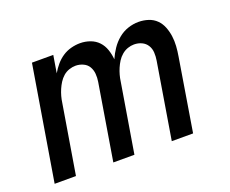

<svg xmlns="http://www.w3.org/2000/svg" viewBox="-92 -675 984 821"><g transform="rotate(-20 400.0 -264.0)"><path d="M29 0 115 -520H212L199 -441Q210 -460 224 -476.5Q238 -493 256 -505Q274 -517 295 -522.5Q316 -528 336 -528Q360 -528 382 -520Q404 -512 419 -496Q434 -480 441.5 -458Q449 -436 451 -413Q461 -436 475.5 -457.5Q490 -479 510 -495.5Q530 -512 554 -520Q578 -528 602 -528Q625 -528 646.5 -521Q668 -514 683 -499Q698 -484 706 -463.5Q714 -443 717 -421Q720 -399 718.5 -376Q717 -353 713 -330L659 0H562L619 -346Q622 -364 621 -382Q620 -400 611 -414.5Q602 -429 586 -436.5Q570 -444 551 -444Q537 -444 522.5 -439Q508 -434 495.5 -423.5Q483 -413 474.5 -399.5Q466 -386 460 -372Q454 -358 450 -343.5Q446 -329 444 -314L392 0H296L353 -346Q356 -364 354.5 -382Q353 -400 344.5 -414.5Q336 -429 319.5 -436.5Q303 -444 285 -444Q271 -444 256 -439Q241 -434 229 -423.5Q217 -413 208.5 -399.5Q200 -386 194 -372Q188 -358 184 -343.5Q180 -329 178 -314L126 0Z"/></g></svg>

Font: Iosevka Aile Medium
Style: Italic
Weight: 500
Italic angle: -9°
Designer: Belleve Invis
Foundry: Belleve Invis
Version: Version 31.1.0; ttfautohint (v1.8.4)